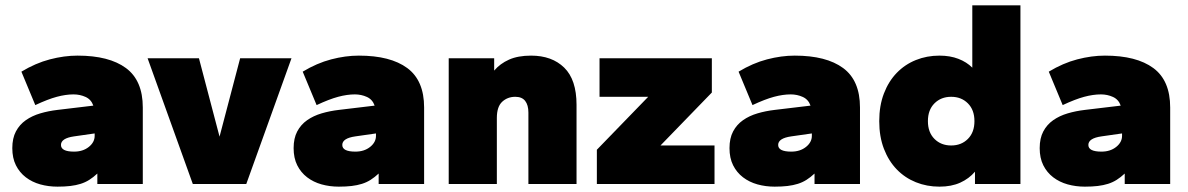

<svg xmlns="http://www.w3.org/2000/svg" viewBox="-20 -688 4442 718"><path d="M195 10Q161 10 130.5 1.5Q100 -7 76.5 -25Q53 -43 39.5 -70Q26 -97 26 -134Q26 -171 39.5 -196.5Q53 -222 76.5 -238.5Q100 -255 130.5 -264Q161 -273 195 -277L329 -293Q321 -316 300 -325.5Q279 -335 255 -335Q226 -335 192.5 -326Q159 -317 112 -295L60 -420Q113 -452 166.5 -466Q220 -480 270 -480Q388 -480 451 -433.5Q514 -387 514 -286V0H344V-39Q329 -25 314 -15.5Q299 -6 281.5 -0.5Q264 5 243 7.5Q222 10 195 10ZM257 -121Q290 -121 312 -138.5Q334 -156 334 -180V-189L257 -178Q208 -171 208 -146Q208 -121 257 -121Z M701 0 532 -470H724L801 -177L878 -470H1070L901 0Z M1247 10Q1213 10 1182.5 1.5Q1152 -7 1128.5 -25Q1105 -43 1091.5 -70Q1078 -97 1078 -134Q1078 -171 1091.5 -196.5Q1105 -222 1128.5 -238.5Q1152 -255 1182.5 -264Q1213 -273 1247 -277L1381 -293Q1373 -316 1352 -325.5Q1331 -335 1307 -335Q1278 -335 1244.5 -326Q1211 -317 1164 -295L1112 -420Q1165 -452 1218.5 -466Q1272 -480 1322 -480Q1440 -480 1503 -433.5Q1566 -387 1566 -286V0H1396V-39Q1381 -25 1366 -15.5Q1351 -6 1333.5 -0.5Q1316 5 1295 7.5Q1274 10 1247 10ZM1309 -121Q1342 -121 1364 -138.5Q1386 -156 1386 -180V-189L1309 -178Q1260 -171 1260 -146Q1260 -121 1309 -121Z M1956 0V-267Q1956 -295 1944 -310.5Q1932 -326 1907 -326Q1878 -326 1858 -307.5Q1838 -289 1838 -247V0H1658V-470H1828V-424Q1850 -450 1883.5 -465Q1917 -480 1966 -480Q2044 -480 2090 -435Q2136 -390 2136 -296V0Z M2212 0V-128L2404 -326H2222V-470H2642V-342L2450 -144H2652V0Z M2877 10Q2843 10 2812.5 1.5Q2782 -7 2758.5 -25Q2735 -43 2721.5 -70Q2708 -97 2708 -134Q2708 -171 2721.5 -196.5Q2735 -222 2758.5 -238.5Q2782 -255 2812.5 -264Q2843 -273 2877 -277L3011 -293Q3003 -316 2982 -325.5Q2961 -335 2937 -335Q2908 -335 2874.5 -326Q2841 -317 2794 -295L2742 -420Q2795 -452 2848.5 -466Q2902 -480 2952 -480Q3070 -480 3133 -433.5Q3196 -387 3196 -286V0H3026V-39Q3011 -25 2996 -15.5Q2981 -6 2963.5 -0.5Q2946 5 2925 7.5Q2904 10 2877 10ZM2939 -121Q2972 -121 2994 -138.5Q3016 -156 3016 -180V-189L2939 -178Q2890 -171 2890 -146Q2890 -121 2939 -121Z M3493 10Q3446 10 3405 -6.5Q3364 -23 3333.5 -54.5Q3303 -86 3285.5 -131.5Q3268 -177 3268 -235Q3268 -293 3285.5 -338.5Q3303 -384 3333.5 -415.5Q3364 -447 3405 -463.5Q3446 -480 3493 -480Q3533 -480 3564 -468Q3595 -456 3616 -435V-668H3796V0H3626V-46Q3604 -20 3571 -5Q3538 10 3493 10ZM3537 -144Q3575 -144 3599.5 -168.5Q3624 -193 3624 -235Q3624 -277 3599.5 -301.5Q3575 -326 3537 -326Q3499 -326 3474.5 -301.5Q3450 -277 3450 -235Q3450 -193 3474.5 -168.5Q3499 -144 3537 -144Z M4037 10Q4003 10 3972.5 1.5Q3942 -7 3918.5 -25Q3895 -43 3881.5 -70Q3868 -97 3868 -134Q3868 -171 3881.5 -196.5Q3895 -222 3918.5 -238.5Q3942 -255 3972.5 -264Q4003 -273 4037 -277L4171 -293Q4163 -316 4142 -325.5Q4121 -335 4097 -335Q4068 -335 4034.5 -326Q4001 -317 3954 -295L3902 -420Q3955 -452 4008.5 -466Q4062 -480 4112 -480Q4230 -480 4293 -433.5Q4356 -387 4356 -286V0H4186V-39Q4171 -25 4156 -15.5Q4141 -6 4123.5 -0.5Q4106 5 4085 7.5Q4064 10 4037 10ZM4099 -121Q4132 -121 4154 -138.5Q4176 -156 4176 -180V-189L4099 -178Q4050 -171 4050 -146Q4050 -121 4099 -121Z"/></svg>

Font: Celebes Black
Style: Regular
Weight: 900
Designer: Anugrah Pasau
Foundry: Lafontype
Version: Version 1.000; ttfautohint (v1.8.4)